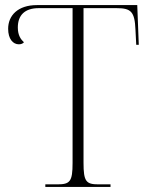

<svg xmlns="http://www.w3.org/2000/svg" viewBox="-20 -734 593 754"><path d="M158 0H414V-10H367C318 -10 308 -21 308 -95V-702H438C495 -702 509 -688 512 -617L515 -558H525L519 -714H125C50 -714 12 -673 12 -621C12 -581 31 -560 54 -560C63 -560 70 -563 74 -568C62 -579 50 -595 50 -626C50 -675 78 -702 132 -702H265V-94C265 -21 255 -10 205 -10H158Z"/></svg>

Font: Noto Serif Display SemiCondensed ExtraLight
Style: Regular
Weight: 200
Width: 4
Designer: Monotype Design Team
Foundry: Monotype Imaging Inc.
Version: Version 2.009